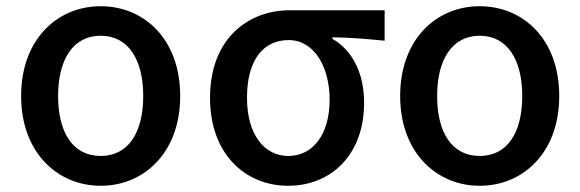

<svg xmlns="http://www.w3.org/2000/svg" viewBox="-20 -584 1868 618"><path d="M304 14C443 14 560 -92 560 -275C560 -459 443 -564 304 -564C166 -564 48 -459 48 -275C48 -92 166 14 304 14ZM304 -82C215 -82 167 -157 167 -275C167 -392 215 -469 304 -469C393 -469 441 -392 441 -275C441 -157 393 -82 304 -82Z M907 14C1046 14 1152 -86 1152 -253C1152 -350 1113 -423 1050 -459V-464C1110 -463 1157 -459 1218 -453V-551H913C780 -551 656 -461 656 -269C656 -87 771 14 907 14ZM908 -82C830 -82 775 -152 775 -269C775 -397 832 -455 909 -455C993 -455 1041 -366 1041 -263C1041 -151 987 -82 908 -82Z M1524 14C1663 14 1780 -92 1780 -275C1780 -459 1663 -564 1524 -564C1386 -564 1268 -459 1268 -275C1268 -92 1386 14 1524 14ZM1524 -82C1435 -82 1387 -157 1387 -275C1387 -392 1435 -469 1524 -469C1613 -469 1661 -392 1661 -275C1661 -157 1613 -82 1524 -82Z"/></svg>

Font: Noto Sans JP Medium
Style: Regular
Weight: 500
Designer: Ryoko NISHIZUKA 西塚涼子 (kana, bopomofo & ideographs); Paul D. Hunt (Latin, Greek & Cyrillic); Sandoll Communications 산돌커뮤니
Foundry: Adobe
Version: Version 2.004;hotconv 1.0.118;makeotfexe 2.5.65603